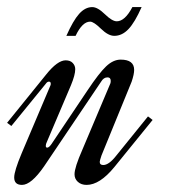

<svg xmlns="http://www.w3.org/2000/svg" viewBox="-77 -521 481 541"><path d="M65 -280Q66 -282 66 -285Q66 -291 61 -291Q56 -291 52 -285L-45 -166L-57 -175L53 -311Q85 -351 108 -351Q121 -351 128 -343.5Q135 -336 135 -326Q135 -310 123 -281L55 -121Q52 -115 52 -110Q52 -105 56 -105Q61 -105 68 -115L170 -267Q202 -315 222 -334Q242 -353 263 -353Q301 -353 301 -324Q301 -312 294 -291L209 -83Q204 -68 204 -65Q204 -56 214 -56Q230 -56 251 -83L340 -193L353 -183L245 -50Q204 0 167 0Q152 0 142.5 -8.5Q133 -17 133 -30Q133 -49 155 -99L234 -286Q235 -289 235 -293Q235 -303 226 -303Q215 -303 208 -291L47 -52Q11 0 -15 0Q-37 0 -37 -21Q-37 -39 -16 -89ZM322 -501Q303 -458 285 -439Q267 -420 245 -420Q228 -420 207.5 -440Q187 -460 177 -460Q155 -460 136 -420H110Q129 -463 146 -482Q163 -501 183 -501Q198 -501 218.5 -481Q239 -461 252 -461Q275 -461 296 -501Z"/></svg>

Font: Dynalight
Style: Regular
Weight: 400
Designer: Astigmatic (AOETI)
Foundry: Astigmatic (AOETI)
Version: Version 1.000